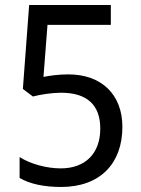

<svg xmlns="http://www.w3.org/2000/svg" viewBox="-20 -734 560 764"><path d="M252 -438C213 -438 178 -433 153 -428L169 -635H421V-714H96L71 -380L111 -350C141 -358 187 -365 223 -365C328 -365 379 -315 379 -222C379 -123 319 -64 222 -64C166 -64 102 -81 58 -109V-26C98 -2 156 10 223 10C378 10 467 -83 467 -229C467 -358 384 -438 252 -438Z"/></svg>

Font: Noto Sans Khmer UI SemiCondensed
Style: Regular
Weight: 400
Width: 4
Designer: Danh Hong and the Monotype Design Team
Foundry: Monotype Imaging Inc.
Version: Version 2.002